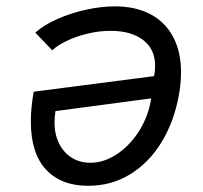

<svg xmlns="http://www.w3.org/2000/svg" viewBox="-20 -576 640 604"><path d="M549.5 -348Q549.5 -313 542 -273Q527 -192.5 488.2 -128.8Q449.5 -65 390.2 -28.2Q331 8.5 257.5 8.5Q172.5 8.5 124.8 -42.5Q77 -93.5 77 -194.5Q77 -236.5 86 -287.5L464.5 -336.5Q468 -352.5 468 -368.5Q468 -421.5 430.2 -450.2Q392.5 -479 328 -479Q292 -479 255.5 -470.2Q219 -461.5 189.5 -447.2Q160 -433 144.5 -417.5L91 -473.5Q119 -498 161.8 -516.8Q204.5 -535.5 252 -545.8Q299.5 -556 341.5 -556Q406 -556 452.8 -531.5Q499.5 -507 524.5 -460.2Q549.5 -413.5 549.5 -348ZM151.5 -191Q151.5 -153.5 165.8 -124.8Q180 -96 205.5 -80Q231 -64 264 -64Q308.5 -64 350 -92.5Q391.5 -121 419.8 -167.5Q448 -214 455.5 -266.5L154.5 -226.5Q151.5 -208 151.5 -191Z"/></svg>

Font: JuliaMono
Style: Italic
Weight: 400
Italic angle: -9°
Monospace: yes
Designer: cormullion
Foundry: corm
Version: Version 0.057; ttfautohint (v1.8.4)